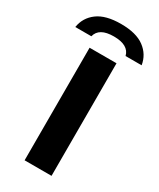

<svg xmlns="http://www.w3.org/2000/svg" viewBox="-287 -1020 906 1093"><g transform="rotate(30 166.0 -473.5)"><path d="M78 0V-740H255V0ZM166 -947Q266.5 -947 320.2 -907Q374 -867 384.5 -801.5H279Q263.5 -865 166 -865Q69.5 -865 54 -801.5H-51.5Q-41 -867.5 12.5 -907.2Q66 -947 166 -947Z"/></g></svg>

Font: Encode Sans Expanded
Style: Bold
Weight: 700
Width: 7
Designer: Multiple Designers
Foundry: Impallari Type
Version: Version 2.000